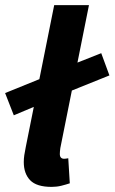

<svg xmlns="http://www.w3.org/2000/svg" viewBox="-22 -720 448 751"><path d="M32 -269 -2 -356 141 -414 273 -472 374 -512 406 -425 252 -363 120 -306ZM180 11Q121 11 96 -15Q71 -41 71 -86Q71 -99 73 -113Q75 -127 79 -146L190 -700H326L214 -141Q213 -133 212.5 -128Q212 -123 212 -118Q212 -99 229 -99Q232 -99 235.5 -99.5Q239 -100 245 -101L251 -3Q236 2 218 6.5Q200 11 180 11Z"/></svg>

Font: Source Sans 3 ExtraLight
Style: Bold Italic
Weight: 700
Italic angle: -11°
Version: Version 3.052;hotconv 1.1.0;makeotfexe 2.6.0